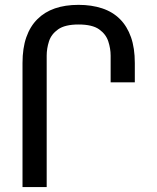

<svg xmlns="http://www.w3.org/2000/svg" viewBox="-20 -763 642 783"><path d="M71.8 -505.9Q71.8 -566.9 87.4 -611.3Q103 -655.8 132.8 -685.1Q190.9 -743.2 300.3 -743.2Q353.5 -743.2 396.5 -729Q439.5 -714.8 469.2 -685.1Q498.5 -655.8 514.2 -611.3Q529.8 -566.9 529.8 -505.9V-427.2H431.2V-536.1Q431.2 -564.9 421.6 -594.2Q412.1 -623.5 384.3 -643.3Q356.4 -663.1 300.3 -663.1Q245.1 -663.1 217 -643.3Q189 -623.5 179.7 -594.2Q170.4 -564.9 170.4 -536.1V0H71.8Z"/></svg>

Font: Vazir Code Hack
Style: Code-Hack
Weight: 400
Foundry: DejaVu fonts team - Redesigned by Saber Rastikerdar
Version: Version 1.1.2